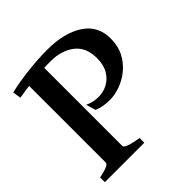

<svg xmlns="http://www.w3.org/2000/svg" viewBox="-158 -703 827 827"><g transform="rotate(-45 255.5 -289.5)"><path d="M475.6 -420.4Q475.6 -373.5 457.3 -338.9Q439 -304.2 409.9 -281Q380.9 -257.8 348.1 -246.3Q315.4 -234.9 287.1 -234.9Q242.7 -234.9 211.9 -248.5L198.7 -292.5Q217.8 -283.7 232.7 -281.2Q247.6 -278.8 263.7 -278.8Q290 -278.8 315.4 -292Q340.8 -305.2 357.4 -332.5Q374 -359.9 374 -401.9Q374 -468.3 331.3 -501Q288.6 -533.7 223.1 -533.7Q175.8 -533.7 119.4 -528.1Q63 -522.5 20 -514.6L14.2 -552.2Q61.5 -564 126 -571.5Q190.4 -579.1 248.5 -579.1Q351.1 -579.1 413.3 -538.3Q475.6 -497.6 475.6 -420.4ZM20 0V-28.8Q82.5 -41.5 82.5 -56.2V-535.6H183.6V-56.2Q183.6 -50.8 198.5 -43.7Q213.4 -36.6 260.3 -28.8V0Z"/></g></svg>

Font: Dai Banna SIL Medium
Style: Regular
Weight: 500
Designer: Victor Gaultney
Foundry: SIL International
Version: Version 4.000